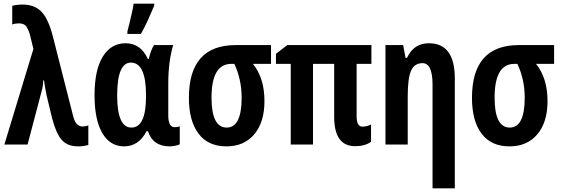

<svg xmlns="http://www.w3.org/2000/svg" viewBox="-20 -792 3077 1052"><path d="M131 0 208 -292Q216 -318 217 -352H221Q224 -331 227.5 -310.5Q231 -290 235 -271L266 -142Q288 -59 319 -24.5Q350 10 409 10Q440 10 464 2V-105Q450 -99 432 -99Q394 -99 380 -159L269 -595Q244 -691 206 -729Q168 -767 105 -767Q72 -767 47 -760V-658Q64 -664 84 -664Q114 -664 126.5 -643.5Q139 -623 146 -594L163 -524L4 0Z M752 -606Q773 -643 791.5 -684Q810 -725 825 -761V-772H712Q711 -759 704 -727.5Q697 -696 689.5 -665Q682 -634 678 -620V-606ZM783 -73H791Q817 10 911 10Q921 10 940 6.5Q959 3 965 -2V-100Q953 -95 937 -95Q902 -95 902 -160V-336Q902 -454 929 -545H824Q807 -520 795 -469H790Q751 -555 668 -555Q588 -555 543 -481.5Q498 -408 498 -270Q498 -136 540.5 -63Q583 10 660 10Q740 10 783 -73ZM622 -269Q622 -449 697 -449Q780 -449 780 -271V-264Q780 -93 700 -93Q622 -93 622 -269Z M1366 -442H1465V-545H1272Q1015 -545 1015 -256Q1015 -130 1067.5 -60Q1120 10 1221 10Q1317 10 1373 -56Q1429 -122 1429 -238Q1429 -364 1366 -442ZM1247 -442H1264Q1304 -356 1304 -257Q1304 -93 1222 -93Q1139 -93 1139 -257Q1139 -442 1247 -442Z M1934 -155V-442H2015V-545H1554L1492 -497V-442H1573V0H1695V-442H1811V-152Q1811 9 1926 9Q1979 9 2013 -15V-110Q1990 -98 1966 -98Q1934 -98 1934 -155Z M2210 -475H2202L2189 -545H2092V0H2214V-266Q2214 -364 2232.5 -405Q2251 -446 2295 -446Q2350 -446 2350 -328V240H2472V-362Q2472 -555 2330 -555Q2247 -555 2210 -475Z M2917 -442H3016V-545H2823Q2566 -545 2566 -256Q2566 -130 2618.5 -60Q2671 10 2772 10Q2868 10 2924 -56Q2980 -122 2980 -238Q2980 -364 2917 -442ZM2798 -442H2815Q2855 -356 2855 -257Q2855 -93 2773 -93Q2690 -93 2690 -257Q2690 -442 2798 -442Z"/></svg>

Font: Noto Sans UI Condensed
Style: Bold
Weight: 700
Width: 3
Designer: Monotype Design Team
Foundry: Monotype Imaging Inc.
Version: 1.001